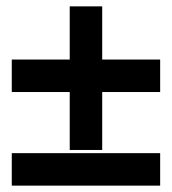

<svg xmlns="http://www.w3.org/2000/svg" viewBox="-20 -528 539 603"><path d="M17 -47V55H483V-47ZM17 -239H199V-57H301V-239H483V-341H301V-508H199V-341H17Z"/></svg>

Font: Charger Sport
Style: Blk
Weight: 900
Designer: Jasper
Foundry: Cannot Into Space Fonts
Version: Version 1.1